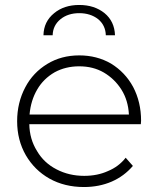

<svg xmlns="http://www.w3.org/2000/svg" viewBox="-20 -749 637 773"><path d="M548 -263 547 -249H98Q99 -189 129 -141Q157 -93 208 -67Q258 -41 319 -41Q372 -41 414 -60Q458 -78 486 -114L515 -81Q480 -40 430 -18Q379 4 318 4Q240 4 179 -30Q119 -64 84 -124Q49 -185 49 -261Q49 -336 82 -398Q113 -457 171 -492Q227 -526 299 -526Q370 -526 427 -493Q484 -458 516 -399Q548 -338 548 -263ZM299 -482Q244 -482 200 -458Q155 -432 130 -389Q104 -345 99 -288H499Q496 -345 469 -388Q442 -431 398 -457Q355 -482 299 -482ZM155 -607Q156 -662 198 -696Q238 -729 299 -729Q360 -729 401 -696Q441 -663 443 -607H406Q405 -647 375 -672Q344 -696 299 -696Q254 -696 224 -672Q193 -647 192 -607Z"/></svg>

Font: Montserrat Light Alt1
Style: Light
Weight: 500
Designer: Differentunic
Foundry: Julieta Ulanovsky
Version: 0.1